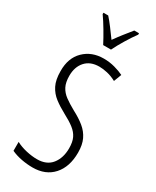

<svg xmlns="http://www.w3.org/2000/svg" viewBox="-240 -1010 880 1084"><g transform="rotate(30 200.5 -468.5)"><path d="M361 -191Q361 -98 312.5 -44Q264 10 180 10Q144 10 107 3Q70 -4 40 -18V-76Q70 -60 107.5 -51.5Q145 -43 178 -43Q241 -43 273 -83.5Q305 -124 305 -187Q305 -228 292.5 -254Q280 -280 253.5 -300.5Q227 -321 185 -343Q144 -365 112.5 -389Q81 -413 63 -448.5Q45 -484 45 -541Q44 -626 94 -675Q144 -724 222 -724Q260 -724 294.5 -714.5Q329 -705 353 -693L334 -643Q304 -659 275.5 -665.5Q247 -672 223 -672Q165 -672 133 -636.5Q101 -601 101 -543Q101 -500 115 -473Q129 -446 155.5 -426.5Q182 -407 220 -386Q266 -362 297 -336.5Q328 -311 344.5 -276.5Q361 -242 361 -191ZM180 -788Q162 -823 136.5 -866Q111 -909 90 -938V-947H121Q140 -926 162.5 -896Q185 -866 206 -837Q228 -868 247 -892Q266 -916 291 -947H322V-938Q299 -907 273.5 -865Q248 -823 231 -788Z"/></g></svg>

Font: Noto Sans Lao UI ExtCond Light
Style: Regular
Weight: 300
Width: 2
Designer: Monotype Design Team
Foundry: Monotype Imaging Inc.
Version: Version 2.000; ttfautohint (v1.8.4.7-5d5b)